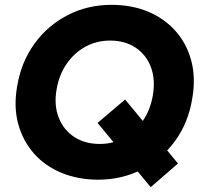

<svg xmlns="http://www.w3.org/2000/svg" viewBox="-20 -732 835 795"><path d="M387 12Q304 12 235.5 -16Q167 -44 121 -96Q75 -148 55.5 -218.5Q36 -289 51 -375Q68 -476 123 -551.5Q178 -627 260.5 -669.5Q343 -712 442 -712Q525 -712 592.5 -684Q660 -656 706.5 -604Q753 -552 772 -480.5Q791 -409 776 -324Q760 -224 705 -148.5Q650 -73 567.5 -30.5Q485 12 387 12ZM604 43 384 -223 498 -320 717 -55ZM393 -136Q449 -136 495 -161.5Q541 -187 572 -232.5Q603 -278 613 -338Q624 -404 604.5 -455Q585 -506 541 -535Q497 -564 436 -564Q380 -564 333.5 -538.5Q287 -513 255.5 -467Q224 -421 214 -360Q203 -295 223.5 -244Q244 -193 288 -164.5Q332 -136 393 -136Z"/></svg>

Font: Figtree Light ExtraBold
Style: Italic
Weight: 800
Italic angle: -9.5°
Version: Version 2.001;gftools[0.9.30]